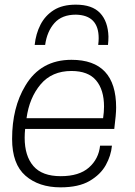

<svg xmlns="http://www.w3.org/2000/svg" viewBox="-20 -796 579 825"><path d="M240 9Q147 9 89.5 -41Q32 -91 32 -199Q32 -334 89 -428Q155 -539 287 -539Q479 -539 479 -334Q479 -305 471 -242H88Q86 -222 86 -204Q86 -126 123.5 -82.5Q161 -39 241 -39Q320 -39 362 -76Q404 -113 410 -170H461Q457 -127 434.5 -86.5Q412 -46 365 -18.5Q318 9 240 9ZM423 -288Q427 -315 427 -338Q427 -410 393 -450.5Q359 -491 287 -491Q203 -491 154.5 -433.5Q106 -376 94 -288ZM444 -603H402Q404 -619 404 -632Q404 -731 306 -733Q246 -733 214 -697Q182 -661 174 -603H129Q134 -651 154 -690Q174 -729 211 -752.5Q248 -776 306 -776Q376 -776 410 -740Q444 -704 446 -639Q446 -621 444 -603Z"/></svg>

Font: Tanohe Sans Light
Style: Italic
Weight: 300
Designer: Village Type and Design LLC & Cristiano Sobral
Foundry: Cooper Hewitt Smithsonian Design Museum
Version: Version 1.00;September 29, 2021;FontCreator 13.0.0.2655 64-b